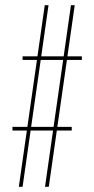

<svg xmlns="http://www.w3.org/2000/svg" viewBox="-20 -720 364 740"><path d="M295.5 -503H239.9L268 -700H253.5L225.4 -503H138.9L167 -700H152.5L124.4 -503H67V-489H122.4L85.5 -231H28V-217H83.5L52.5 0H67L98 -217H184.5L153.5 0H168L199 -217H256.5V-231H201L237.9 -489H295.5ZM100 -231 136.9 -489H223.4L186.5 -231Z"/></svg>

Font: Picaflor 36 pt
Style: Regular
Weight: 400
Designer: Ariel Martín Pérez
Foundry: Tunera Type Foundry
Version: Version 1.000;hotconv 1.0.109;makeotfexe 2.5.65596